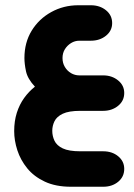

<svg xmlns="http://www.w3.org/2000/svg" viewBox="-20 -422 512 731"><path d="M113 -92Q85 -122 79 -150.5Q73 -179 73 -201Q73 -260 100.5 -305Q128 -350 175 -376Q222 -402 278 -402H326Q360 -402 383.5 -383Q407 -364 407 -334Q407 -305 383.5 -286Q360 -267 326 -267H282Q265 -267 250.5 -258Q236 -249 227 -234.5Q218 -220 218 -201Q218 -182 227 -167Q236 -152 250.5 -143.5Q265 -135 282 -135H373Q406 -135 429.5 -116Q453 -97 453 -68Q453 -38 429.5 -19Q406 0 373 0H286Q242 0 219 11Q196 22 187.5 39.5Q179 57 179 76Q179 96 187.5 114Q196 132 219 143Q242 154 286 154H373Q407 154 430 173Q453 192 453 221Q453 251 430 270Q407 289 373 289H250Q192 289 150.5 269.5Q109 250 83.5 218.5Q58 187 46 150Q34 113 34 77Q34 39 44 7.5Q54 -24 72 -49Q90 -74 113 -92Z"/></svg>

Font: Beiruti Black
Style: Regular
Weight: 900
Designer: Arlette Boutros
Foundry: Boutros
Version: Version 1.41